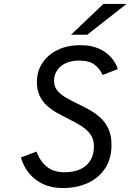

<svg xmlns="http://www.w3.org/2000/svg" viewBox="-20 -941 661 973"><path d="M298 12Q241 12 197.8 -8.5Q154.5 -29 126.2 -64.2Q98 -99.5 86 -143L165 -173Q183 -123 218 -95.5Q253 -68 307 -68Q352.5 -68 386 -83Q419.5 -98 437.8 -127.5Q456 -157 456 -200Q456 -236.5 437.5 -261.2Q419 -286 389.2 -304.2Q359.5 -322.5 326 -339Q297 -353.5 268.8 -369.2Q240.5 -385 217.5 -406Q194.5 -427 180.8 -456Q167 -485 167 -525Q167 -578.5 194.2 -620.8Q221.5 -663 271 -687.5Q320.5 -712 388 -712Q442 -712 480.8 -694.8Q519.5 -677.5 543.5 -649.8Q567.5 -622 577 -591L500 -561Q487.5 -591 460 -612.5Q432.5 -634 382 -634Q322 -634 288 -604.8Q254 -575.5 254 -531Q254 -502 270.5 -482Q287 -462 313.8 -446.5Q340.5 -431 372 -416Q402.5 -401.5 433 -384.5Q463.5 -367.5 489 -344.2Q514.5 -321 529.8 -287.8Q545 -254.5 545 -207Q545 -136.5 512.8 -87.8Q480.5 -39 424.8 -13.5Q369 12 298 12ZM340 -765 504 -921H621L422 -765Z"/></svg>

Font: Overpass
Style: Italic
Weight: 400
Italic angle: -10°
Designer: Delve Withrington, Dave Bailey, Thomas Jockin
Foundry: Delve Fonts LLC
Version: Version 4.000